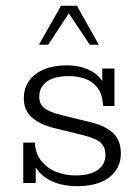

<svg xmlns="http://www.w3.org/2000/svg" viewBox="-20 -631 480 661"><path d="M246 10Q186 10 144.5 -14.5Q103 -39 86 -90L103 -97V-1H60V-140H100Q102 -102 122.5 -76.5Q143 -51 174.5 -39Q206 -27 240 -27Q290 -27 316.5 -46Q343 -65 343 -98Q343 -123 328 -138.5Q313 -154 265 -166L167 -190Q118 -202 90 -226.5Q62 -251 62 -292Q62 -327 80 -352.5Q98 -378 131 -392Q164 -406 209 -406Q259 -406 296 -385.5Q333 -365 346 -320L332 -316V-395H374V-266H335Q333 -306 316 -328.5Q299 -351 272.5 -360Q246 -369 218 -369Q166 -369 140.5 -349.5Q115 -330 115 -298Q115 -273 132.5 -259Q150 -245 191 -235L289 -211Q343 -198 369.5 -173Q396 -148 396 -103Q396 -68 377.5 -42.5Q359 -17 326 -3.5Q293 10 246 10ZM114 -477 190 -611H245L320 -477H289L217 -585L146 -477Z"/></svg>

Font: Rokkitt Light
Style: Regular
Weight: 300
Version: Version 3.103